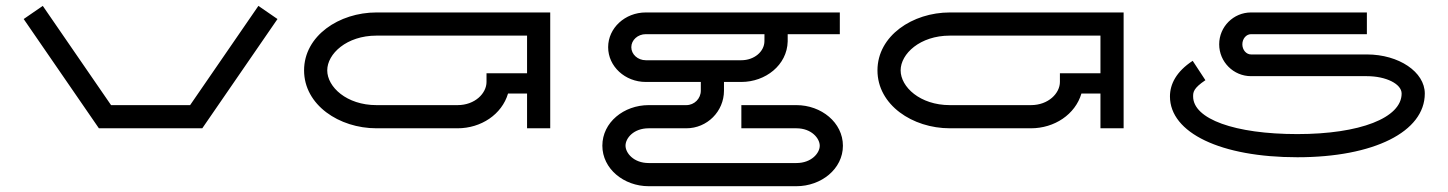

<svg xmlns="http://www.w3.org/2000/svg" viewBox="-20 -443 5000 663"><path d="M61.8 -377.3 321.5 0H678.5L938.2 -377.3L872.3 -422.7L636.5 -80H363.5L127.7 -422.7Z M1880 -400H1280C1151.3 -400 1030 -319.6 1030 -200C1030 -80.4 1151.3 0 1280 0H1560C1641.1 0 1713 -47.8 1734.3 -120H1800V0H1880ZM1800 -320V-190H1660V-160C1660 -121.1 1620.5 -80 1560 -80H1280C1176.9 -80 1110 -142.9 1110 -200C1110 -257.1 1176.9 -320 1280 -320Z M2880 -400H2210C2138.2 -400 2080 -346.2 2080 -280C2080 -213.8 2138.2 -160 2210 -160H2400V-130C2400 -102.4 2377.6 -80 2350 -80H2220C2134.3 -80 2060 -20.5 2060 60C2060 139.9 2134.2 200 2220 200H2730C2816 200 2890.7 140.2 2890.7 60.3C2890.7 -19.8 2816.1 -80 2730 -80H2540V0H2730C2782.5 0 2810.7 35 2810.7 60.3C2810.7 85 2782.7 120 2730 120H2220C2168 120 2140 85.2 2140 60C2140 34.2 2167.8 0 2220 0H2350C2421.8 0 2480 -58.2 2480 -130V-160H2540C2623.1 -160 2698 -218 2700 -300V-325H2880ZM2619.8 -325 2619.7 -300.9C2619.5 -264.5 2584 -235 2540 -235H2210C2182.4 -235 2160 -255.2 2160 -280C2160 -304.8 2182.4 -325 2210 -325Z M3860 -400H3260C3131.3 -400 3010 -319.6 3010 -200C3010 -80.4 3131.3 0 3260 0H3540C3621.1 0 3693 -47.8 3714.3 -120H3780V0H3860ZM3780 -320V-190H3640V-160C3640 -121.1 3600.5 -80 3540 -80H3260C3156.9 -80 3090 -142.9 3090 -200C3090 -257.1 3156.9 -320 3260 -320Z M4700 -400H4300C4239.3 -400 4190 -350.7 4190 -290C4190 -229.3 4239.3 -180 4300 -180H4700C4766.2 -180 4820 -153.1 4820 -120C4820 -36 4676 20 4460 20C4244 20 4100 -32 4100 -110C4100 -124.8 4101 -138.3 4142.4 -166.1L4098.5 -233C4041.6 -195.7 4020 -152.2 4020 -110C4020 16 4196 100 4460 100C4724 100 4900 12 4900 -120C4900 -194.5 4810.4 -255 4700 -255H4300C4283.4 -255 4270 -270.7 4270 -290C4270 -309.3 4283.4 -325 4300 -325H4700Z"/></svg>

Font: KetosagCBd
Style: Regular
Weight: 500
Designer: gluk
Foundry: gluk
Version: Version 00.0024